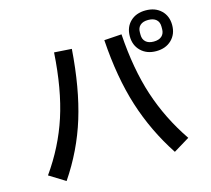

<svg xmlns="http://www.w3.org/2000/svg" viewBox="-117 -968 1234 1125"><g transform="rotate(-15 500.0 -406.0)"><path d="M729 -706Q729 -761 764 -795Q799 -829 857 -829Q915 -829 950.5 -795Q986 -761 986 -706Q986 -651 950.5 -616.5Q915 -582 857 -582Q800 -582 764.5 -616.5Q729 -651 729 -706ZM923 -698V-714Q923 -741 906 -756Q889 -771 857 -771Q826 -771 809 -756Q792 -741 792 -714V-698Q792 -671 809 -655.5Q826 -640 857 -640Q889 -640 906 -655.5Q923 -671 923 -698ZM55 -43Q157 -187 209.5 -348Q262 -509 276 -730L382 -723Q365 -488 311 -313Q257 -138 152 17ZM685 -730Q699 -516 752.5 -353Q806 -190 906 -43L809 16Q706 -141 650 -317Q594 -493 579 -723Z"/></g></svg>

Font: IBM Plex Sans JP Medm
Style: Regular
Weight: 500
Designer: Mike Abbink; Paul van der Laan; Pieter van Rosmalen; Wujin Sim; Yejin Wi; Jinhee Kim; Boomi Park; Yona Kim; Kichan Ma
Foundry: Sandoll Inc.
Version: Version 1.002